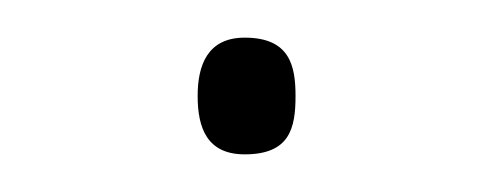

<svg xmlns="http://www.w3.org/2000/svg" viewBox="-20 -365 260 102"><path d="M85 -314C85 -297 90 -283 110 -283C134 -283 137 -297 137 -314C137 -330 134 -345 110 -345C90 -345 85 -330 85 -314Z"/></svg>

Font: Noto Sans Georgian Thin
Style: Regular
Weight: 100
Designer: Monotype Design Team, Akaki Razmadze
Foundry: Google LLC
Version: Version 2.005